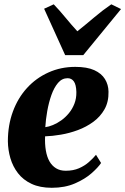

<svg xmlns="http://www.w3.org/2000/svg" viewBox="-20 -859 581 890"><path d="M448.5 -103.5Q435 -83 404.5 -56Q374 -29 327.5 -8.8Q281 11.5 220 11.5Q165 11.5 126.2 -6.8Q87.5 -25 63.5 -56Q39.5 -87 28.2 -125.5Q17 -164 16.5 -204Q16.5 -279 39.8 -342Q63 -405 105.2 -451.2Q147.5 -497.5 204.8 -523.2Q262 -549 329 -549Q383.5 -549 417 -533.8Q450.5 -518.5 466.5 -492.5Q482.5 -466.5 483 -434Q484 -387 464.5 -352.5Q445 -318 412.5 -294.2Q380 -270.5 341 -256Q302 -241.5 262 -234.8Q222 -228 189 -227Q187.5 -191 192.5 -161.5Q197.5 -132 209.2 -111.2Q221 -90.5 239.8 -79Q258.5 -67.5 284.5 -67.5Q319.5 -67.5 346 -79Q372.5 -90.5 392 -107.8Q411.5 -125 425 -141.5ZM293.5 -496.5Q267.5 -496.5 249 -474.8Q230.5 -453 218.2 -418.2Q206 -383.5 199 -344Q192 -304.5 190 -269.5Q206 -271.5 225.5 -279.5Q245 -287.5 264.2 -301.2Q283.5 -315 299.5 -334.5Q315.5 -354 325 -378.5Q334.5 -403 334 -432.5Q333 -467 322.2 -481.8Q311.5 -496.5 293.5 -496.5ZM282 -603.5 184.5 -818.5 229 -839Q256 -811 283.2 -777.8Q310.5 -744.5 338.5 -714Q378.5 -746 416.8 -778.5Q455 -811 496 -839L541 -817L366 -603.5Z"/></svg>

Font: Merriweather 72pt Black
Style: Italic
Weight: 900
Italic angle: -7.8°
Version: Version 2.101